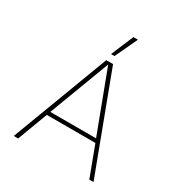

<svg xmlns="http://www.w3.org/2000/svg" viewBox="-193 -971 1036 1105"><g transform="rotate(30 325.0 -418.5)"><path d="M309 -688 372 -837H402L332 -688ZM60 0 303 -644H348L590 0H562L487 -200H164L89 0ZM173 -225H477L325 -628Z"/></g></svg>

Font: Kanit Thin
Style: Regular
Weight: 250
Designer: Katatrad Team
Foundry: CadsonDemak
Version: Version 2.000; ttfautohint (v1.8.3)